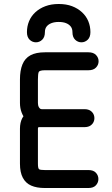

<svg xmlns="http://www.w3.org/2000/svg" viewBox="-20 -942 563 962"><path d="M423 -590Q448 -590 461 -603.5Q474 -617 474 -635Q474 -653 461 -666.5Q448 -680 423 -680Q393 -680 374 -680Q355 -680 337.5 -680Q320 -680 294 -680Q279 -680 268 -680Q257 -680 243 -680Q229 -680 206 -680Q160 -680 132.5 -665Q105 -650 92.5 -619.5Q80 -589 80 -544Q80 -525 80 -502.5Q80 -480 80 -459Q80 -438 80 -426Q80 -400 88.5 -378Q97 -356 112 -339.5Q127 -323 146.5 -314Q166 -305 189 -305Q202 -305 230 -305Q258 -305 290.5 -305Q323 -305 353.5 -305Q384 -305 403 -305Q423 -305 435 -314Q447 -323 451 -336.5Q455 -350 451 -363.5Q447 -377 435 -386Q423 -395 403 -395Q384 -395 357.5 -395Q331 -395 301 -395Q271 -395 242.5 -395Q214 -395 190 -395Q152 -395 127.5 -383.5Q103 -372 91.5 -350Q80 -328 80 -297Q80 -273 80 -241Q80 -209 80 -177Q80 -145 80 -122Q80 -78 94.5 -51Q109 -24 136.5 -12Q164 0 204 0Q216 0 225.5 0Q235 0 249 0Q263 0 288 0Q311 0 350 0Q389 0 423 0Q448 0 460.5 -13.5Q473 -27 473 -45Q473 -63 460.5 -76.5Q448 -90 423 -90Q389 -90 367.5 -90Q346 -90 328.5 -90Q311 -90 288 -90Q263 -90 247 -90Q231 -90 204 -90Q182 -90 176 -94Q170 -98 170 -122Q170 -137 170 -165Q170 -193 170 -227.5Q170 -262 170 -297Q170 -305 175 -305Q180 -305 190 -305Q206 -305 233.5 -305Q261 -305 293 -305Q325 -305 354.5 -305Q384 -305 403 -305Q423 -305 435 -314Q447 -323 451 -336.5Q455 -350 451 -363.5Q447 -377 435 -386Q423 -395 403 -395Q384 -395 356 -395Q328 -395 297 -395Q266 -395 237.5 -395Q209 -395 189 -395Q184 -395 180.5 -398Q177 -401 174.5 -405.5Q172 -410 171 -415.5Q170 -421 170 -426Q170 -444 170 -461Q170 -478 170 -498Q170 -518 170 -544Q170 -572 174 -581Q178 -590 206 -590Q222 -590 233.5 -590Q245 -590 258.5 -590Q272 -590 294 -590Q320 -590 356.5 -590Q393 -590 423 -590ZM115 -781Q115 -756 128.5 -743Q142 -730 160 -730Q178 -730 191.5 -743Q205 -756 205 -781Q205 -798 213.5 -809Q222 -820 237.5 -826Q253 -832 274 -832Q296 -832 311 -826Q326 -820 334.5 -809Q343 -798 343 -781Q343 -756 356.5 -743Q370 -730 388 -730Q406 -730 419.5 -743Q433 -756 433 -781Q433 -810 422.5 -835.5Q412 -861 391 -880.5Q370 -900 341 -911Q312 -922 274 -922Q237 -922 207.5 -911Q178 -900 157 -880.5Q136 -861 125.5 -835.5Q115 -810 115 -781Z"/></svg>

Font: Tilt Neon
Style: Regular
Weight: 400
Designer: Andy Clymer
Foundry: Andy Clymer
Version: Version 1.000